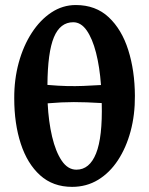

<svg xmlns="http://www.w3.org/2000/svg" viewBox="-20 -728 593 763"><path d="M516.1 -347.2Q516.6 -272 499 -206.5Q481.4 -141.1 448.7 -91.3Q416 -41.5 369.9 -13.4Q323.7 14.6 266.6 14.6Q190.4 14.6 139.4 -31.5Q88.4 -77.6 62.5 -157.2Q36.6 -236.8 36.6 -336.9Q36.1 -411.6 54.4 -478.8Q72.8 -545.9 106.2 -597.4Q139.6 -648.9 184.3 -678.5Q229 -708 281.2 -708Q360.4 -708 412.1 -659.4Q463.9 -610.8 489.7 -529.1Q515.6 -447.3 516.1 -347.2ZM283.7 -53.7Q335.9 -53.7 361.8 -118.4Q387.7 -183.1 384.3 -318.4Q320.8 -322.3 273.4 -322.3Q226.1 -322.3 169.4 -317.4Q172.9 -245.1 187 -185.1Q201.2 -125 225.3 -89.4Q249.5 -53.7 283.7 -53.7ZM271 -639.6Q219.2 -639.6 194.3 -580.1Q169.4 -520.5 168.5 -390.6Q213.9 -386.7 246.8 -386Q279.8 -385.3 311 -386.5Q342.3 -387.7 381.3 -390.1Q376 -462.4 361.6 -518.6Q347.2 -574.7 324.5 -607.2Q301.8 -639.6 271 -639.6Z"/></svg>

Font: Gentium Book Plus
Style: Bold
Weight: 700
Designer: Victor Gaultney, Annie Olsen, Iska Routamaa, Becca Hirsbrunner
Foundry: SIL International
Version: Version 6.101